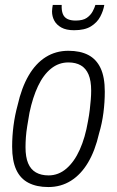

<svg xmlns="http://www.w3.org/2000/svg" viewBox="-20 -743 472 775"><path d="M175 12Q128 12 95 -5Q62 -22 45.5 -58Q29 -94 29 -151Q29 -193 34.5 -235.5Q40 -278 51 -318Q67 -389 95.5 -438Q124 -487 164.5 -512.5Q205 -538 256 -538Q304 -538 336.5 -521Q369 -504 386 -468Q403 -432 403 -373Q403 -331 397.5 -288Q392 -245 380 -205Q364 -135 335.5 -87Q307 -39 266.5 -13.5Q226 12 175 12ZM176 -35Q216 -35 248 -62.5Q280 -90 302 -139Q324 -188 335 -253Q340 -279 342.5 -301Q345 -323 346.5 -341.5Q348 -360 348 -377Q348 -417 337.5 -442Q327 -467 306.5 -479Q286 -491 256 -491Q217 -491 186 -466Q155 -441 133.5 -395.5Q112 -350 99 -288Q94 -259 90 -234.5Q86 -210 84.5 -189Q83 -168 83 -149Q83 -109 93.5 -84Q104 -59 125 -47Q146 -35 176 -35ZM279 -621Q247 -621 227.5 -632Q208 -643 199 -660Q190 -677 190 -697Q190 -703 191 -710Q192 -717 193 -723H229Q228 -701 233.5 -687Q239 -673 252 -666.5Q265 -660 285 -660Q315 -660 330.5 -671Q346 -682 354 -697Q362 -712 365 -723H401Q397 -699 384.5 -675.5Q372 -652 347 -636.5Q322 -621 279 -621Z"/></svg>

Font: Archivo Condensed ExtraLight
Style: Italic
Weight: 250
Width: 3
Italic angle: -10°
Designer: Hector Gatti
Foundry: Omnibus-Type
Version: Version 2.001